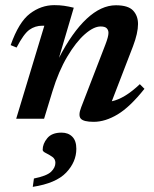

<svg xmlns="http://www.w3.org/2000/svg" viewBox="-20 -462 599 747"><path d="M44.5 -277 21.5 -286.5Q53 -376 96.5 -409Q140 -442 191 -442Q212 -442 229.2 -439.5Q246.5 -437 267 -432L209.5 -237Q261 -336.5 317.2 -389Q373.5 -441.5 431 -441.5Q478.5 -441.5 497.8 -421Q517 -400.5 517 -368.5Q517 -333.5 497.5 -282L415 -68Q465 -78.5 524 -134.5L542 -116.5Q486 -46 437.8 -17Q389.5 12 344.5 12Q305 12 294.2 -0.5Q283.5 -13 296 -45L390 -288.5Q402 -319.5 402 -334Q402 -345 395.2 -352Q388.5 -359 371.5 -359Q344.5 -359 310 -328.8Q275.5 -298.5 241.8 -241.8Q208 -185 184 -106.5L151.5 0H43L152.5 -362H145Q116.5 -362 94.2 -346Q72 -330 44.5 -277ZM146 121Q146 97.5 163.8 75.8Q181.5 54 219.5 54Q245.5 54 261.2 69.8Q277 85.5 277 117Q277 168 237.5 209.5Q198 251 107.5 265L112 232.5Q162 222.5 178.8 206.2Q195.5 190 195.5 171.5Q195.5 156.5 183.2 148Q171 139.5 158.5 133.5Q146 127.5 146 121Z"/></svg>

Font: Newsreader 16pt SemiBold
Style: Italic
Weight: 600
Italic angle: -17°
Designer: Hugues Gentile
Foundry: Production Type
Version: Version 1.003; ttfautohint (v1.8.3)